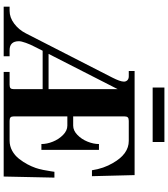

<svg xmlns="http://www.w3.org/2000/svg" viewBox="45 -959 914 1044"><g transform="rotate(90 502.0 -437.0)"><path d="M456.1 -810.1V-874H752V-810.1ZM440.9 -32.2Q454.6 -32.2 459.7 -37.4Q464.8 -42.5 464.8 -56.2V-211.9H255.9L232.9 -166Q222.2 -146 213.1 -120.8Q204.1 -95.7 204.1 -83Q204.1 -32.2 252.9 -32.2H286.1V0H16.1V-32.2H39.1Q75.2 -32.2 108.4 -57.1Q141.6 -82 161.1 -120.1L401.9 -590.8Q423.8 -633.8 423.8 -653.8Q423.8 -665 416.3 -672.6Q408.7 -680.2 395 -680.2H366.2V-711.9H932.1L938 -480H905.8Q896 -544.4 866.2 -594.2Q817.4 -680.2 746.1 -680.2H637.2Q623.5 -680.2 618.2 -674.8Q612.8 -669.4 612.8 -655.8V-377.9H663.1Q689.9 -377.9 713.6 -400.9Q737.3 -423.8 750.2 -456.1Q763.2 -488.3 763.2 -518.1H794.9V-205.1H763.2Q763.2 -235.4 750.2 -267.6Q737.3 -299.8 713.6 -323Q689.9 -346.2 663.1 -346.2H612.8V-56.2Q612.8 -42.5 618.2 -37.4Q623.5 -32.2 637.2 -32.2H745.1Q773.9 -32.2 799.6 -46.1Q825.2 -60.1 843.3 -83.3Q861.3 -106.4 873 -128.4Q884.8 -150.4 893.1 -173.8Q898.9 -190.4 904.1 -215.8Q909.2 -241.2 911.6 -258.8L914.1 -275.9H945.8L939.9 0H371.1V-32.2ZM464.8 -620.1 272.9 -244.1H464.8Z"/></g></svg>

Font: Flanker Steampunk
Style: Bold
Weight: 700
Designer: Alexey Kryukov, Leonardo Di Lena
Foundry: Alexey Kryukov, Leonardo Di Lena
Version: 1.210